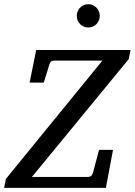

<svg xmlns="http://www.w3.org/2000/svg" viewBox="-40 -914 655 934"><path d="M585.9 -626 115.2 -53.2H387.2Q406.7 -53.2 412.1 -73.2L441.9 -185.1H509.8L475.1 0H-20L-11.2 -43.9L458 -619.1H224.1Q213.4 -619.1 208.3 -614.5Q203.1 -609.9 200.2 -600.1L172.9 -512.2H104L136.2 -670.9H595.2ZM445.3 -836.4Q445.3 -824.7 440.9 -814.5Q436.5 -804.2 429 -796.6Q421.4 -789.1 411.1 -784.7Q400.9 -780.3 389.2 -780.3Q377.4 -780.3 367.4 -784.7Q357.4 -789.1 349.9 -796.6Q342.3 -804.2 337.9 -814.5Q333.5 -824.7 333.5 -836.4Q333.5 -848.1 337.6 -858.4Q341.8 -868.7 349.4 -876.5Q356.9 -884.3 367.2 -888.9Q377.4 -893.6 389.2 -893.6Q400.9 -893.6 411.1 -889.2Q421.4 -884.8 429 -877Q436.5 -869.1 440.9 -858.6Q445.3 -848.1 445.3 -836.4Z"/></svg>

Font: Charis SIL
Style: Italic
Weight: 400
Italic angle: -11°
Foundry: SIL International
Version: Version 4.112